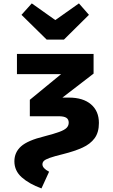

<svg xmlns="http://www.w3.org/2000/svg" viewBox="-20 -856 655 1109"><path d="M435.9 -836.4 493.8 -770.3 349.2 -627.2H249.7L104.1 -770.3L163.6 -836.4L299.5 -740ZM219.5 232.3Q148.2 206.2 105.6 168.2Q63.1 130.3 63.1 75.9Q63.1 24.1 101.5 -10.5Q140 -45.1 236.9 -68.7Q292.8 -83.1 323.1 -94.4Q353.3 -105.6 365.1 -117.9Q376.9 -130.3 376.9 -147.7Q376.9 -166.7 363.3 -175.6Q349.7 -184.6 317.9 -184.6H152.3V-279.5L332.8 -427.7H77.9V-544.6H520.5V-430.8L340.5 -292.3H378.5Q460 -292.3 505.6 -253.3Q551.3 -214.4 551.3 -145.6Q551.3 -91.3 526.4 -57.4Q501.5 -23.6 455.4 -2.8Q409.2 17.9 345.6 33.8Q292.8 46.7 267.2 55.9Q241.5 65.1 233.3 73.6Q225.1 82.1 225.1 93.3Q225.1 115.9 263.6 135.9Z"/></svg>

Font: FiraCode Nerd Font
Style: Bold
Weight: 700
Designer: Carrois Corporate, Edenspiekermann AG, Nikita Prokopov
Foundry: Carrois Corporate, Edenspiekermann AG, Nikita Prokopov
Version: Version 6.002;Nerd Fonts 2.1.0